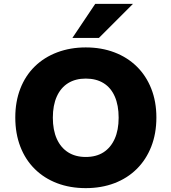

<svg xmlns="http://www.w3.org/2000/svg" viewBox="-20 -961 886 992"><path d="M423 11Q342 11 275 -14.5Q208 -40 159.5 -88Q111 -136 85 -203.5Q59 -271 59 -354Q59 -436 85 -503Q111 -570 159.5 -617.5Q208 -665 275.5 -690.5Q343 -716 423 -716Q504 -716 571 -690.5Q638 -665 686.5 -617.5Q735 -570 761.5 -503Q788 -436 788 -354Q788 -271 761.5 -203.5Q735 -136 686.5 -88Q638 -40 571 -14.5Q504 11 423 11ZM423 -150Q477 -150 514.5 -174Q552 -198 572.5 -243.5Q593 -289 593 -353Q593 -417 573 -462.5Q553 -508 515 -531.5Q477 -555 423 -555Q370 -555 332 -531.5Q294 -508 273.5 -462.5Q253 -417 253 -353Q253 -289 273.5 -243.5Q294 -198 332 -174Q370 -150 423 -150ZM354 -765 472 -941H667L491 -765Z"/></svg>

Font: Nunito Sans 8pt Black
Style: Regular
Weight: 900
Version: Version 3.101;gftools[0.9.27]